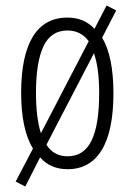

<svg xmlns="http://www.w3.org/2000/svg" viewBox="-20 -606 482 699"><path d="M393 -267Q393 -130 350.5 -60Q308 10 226 10Q164 10 126 -33L72 73L37 55L100 -65Q57 -135 57 -268Q57 -403 99.5 -472.5Q142 -542 226 -542Q286 -542 324 -501L368 -586L403 -568L352 -469Q373 -433 383 -382Q393 -331 393 -267ZM111 -268Q111 -177 129 -121L303 -456Q274 -495 226 -495Q165 -495 138 -437Q111 -379 111 -268ZM341 -267Q341 -358 322 -412L149 -79Q176 -37 226 -37Q285 -37 313 -93.5Q341 -150 341 -267Z"/></svg>

Font: Noto Sans Myanmar ExtraCondensed Light
Style: Regular
Weight: 300
Width: 2
Designer: Monotype Design Team
Foundry: Monotype Imaging Inc.
Version: Version 2.107; ttfautohint (v1.8.4.7-5d5b)